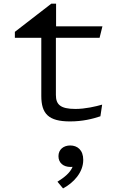

<svg xmlns="http://www.w3.org/2000/svg" viewBox="-20 -650 660 1046"><path d="M364 259.5C367.5 259.5 371.5 259.5 375.5 259C361 293 329.5 317 293 340L323.5 376.5C380.5 346 433.5 290 433.5 221C433.5 167 401.5 142.5 362.5 142.5C327 142.5 298.5 163.5 298.5 201C298.5 237 325 259.5 364 259.5ZM61 -444H205V-127.5C205 -30 244.5 11.5 361.5 11.5C430.5 11.5 485.5 -2.5 527 -16.5L536.5 -80C502 -70 444.5 -56.5 391 -56.5C307.5 -56.5 284.5 -81.5 284.5 -133V-444H522.5L538 -506.5H285.5V-630H259.5L61 -476.5Z"/></svg>

Font: Monaspace Argon Light
Style: Regular
Weight: 300
Designer: Riley Cran & the Lettermatic Team
Foundry: Lettermatic
Version: Version 1.000 (Monaspace Argon)